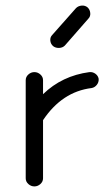

<svg xmlns="http://www.w3.org/2000/svg" viewBox="-20 -659 396 687"><path d="M72 -21V-372Q72 -384 81.5 -392.5Q91 -401 103 -401Q115 -401 124.5 -392.5Q134 -384 134 -372V-322Q202 -388 300 -401Q312 -402 321.5 -395Q331 -388 333 -377Q334 -365 326.5 -355.5Q319 -346 308 -344Q202 -331 134 -229V-21Q134 -9 124.5 -0.5Q115 8 103 8Q91 8 81.5 -0.5Q72 -9 72 -21ZM170 -494Q161 -502 160 -514Q159 -526 167 -534Q237 -613 252 -630Q260 -638 272.5 -639Q285 -640 294 -632Q302 -624 303 -612Q304 -600 296 -592L212 -496Q204 -488 191.5 -487.5Q179 -487 170 -494Z"/></svg>

Font: Hoogli Medium
Style: Regular
Weight: 500
Designer: Anand Singh Naorem
Foundry: Brand New Type
Version: Version 1.00 b007